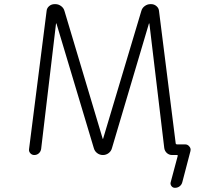

<svg xmlns="http://www.w3.org/2000/svg" viewBox="-20 -774 1040 932"><path d="M478.5 -100.6Q478.5 -99.6 479.5 -99.6Q480.5 -99.6 480.5 -100.6L666 -720.7Q669.9 -735.4 682.6 -744.6Q695.3 -753.9 710 -753.9H713.9Q728.5 -753.9 739.7 -744.1Q751 -734.4 752 -719.7L833 -77.1Q834 -73.2 838.9 -73.2H877.9Q891.6 -73.2 899.4 -62.5Q905.3 -55.7 905.3 -46.9Q905.3 -43 904.3 -40L865.2 109.4Q862.3 122.1 852.5 129.9Q842.8 137.7 829.1 137.7Q818.4 137.7 812 128.9Q805.7 120.1 808.6 110.4L842.8 -17.6Q843.8 -21.5 838.9 -21.5H835H815.4Q800.8 -21.5 790 -31.2Q779.3 -41 777.3 -55.7L705.1 -660.2Q704.1 -660.2 703.6 -660.2Q703.1 -660.2 703.1 -660.2L523.4 -54.7Q519.5 -40 507.3 -30.8Q495.1 -21.5 479.5 -21.5Q463.9 -21.5 451.7 -30.8Q439.5 -40 435.5 -54.7L253.9 -660.2Q253.9 -660.2 253.4 -660.2Q252.9 -660.2 252 -660.2L179.7 -50.8Q177.7 -38.1 168.5 -29.8Q159.2 -21.5 146.5 -21.5Q134.8 -21.5 127 -30.3Q119.1 -39.1 121.1 -50.8L206.1 -719.7Q207 -734.4 218.3 -744.1Q229.5 -753.9 245.1 -753.9H249Q263.7 -753.9 276.4 -744.6Q289.1 -735.4 293 -720.7Z"/></svg>

Font: Rounded-L Mgen+ 1mn light
Style: Regular
Weight: 200
Designer: [Source Han Sans]
Ryoko NISHIZUKA  (kana & ideographs); Paul D. Hunt (Latin, Greek & Cyrillic); Wenlong ZHANG  (bopomofo
Version: Version 1.059.20150602